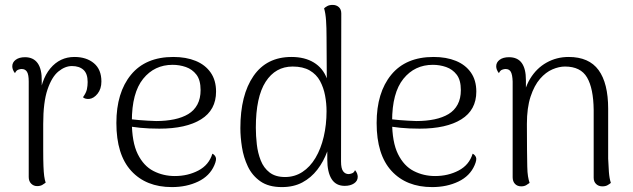

<svg xmlns="http://www.w3.org/2000/svg" viewBox="-20 -749 2580 782"><path d="M131 9Q117 9 107 -1Q97 -11 97 -28V-417Q97 -445 90 -456.5Q83 -468 68 -468Q62 -468 54 -465Q46 -462 41 -451Q30 -465 30 -479Q30 -495 44 -505.5Q58 -516 82 -516Q116 -516 133.5 -491.5Q151 -467 150 -418V-337L138 -334Q146 -424 185 -470.5Q224 -517 283 -517Q332 -517 362.5 -491.5Q393 -466 393 -417Q393 -387 377.5 -367.5Q362 -348 343 -346Q326 -345 318 -353Q331 -371 334 -385.5Q337 -400 337 -415Q337 -449 320 -464.5Q303 -480 273 -480Q245 -480 218 -458Q191 -436 173.5 -384.5Q156 -333 156 -244Q156 -180 156 -138.5Q156 -97 157 -72Q158 -47 160 -32Q162 -17 166 -5Q161 -1 152.5 4Q144 9 131 9Z M680 13Q575 13 514.5 -53Q454 -119 454 -248Q454 -372 513.5 -444.5Q573 -517 686 -517Q738 -517 777 -501Q816 -485 838 -453.5Q860 -422 860 -376Q860 -301 799 -263Q738 -225 629 -225Q586 -225 551 -228.5Q516 -232 481 -239L482 -268Q509 -263 546 -260Q583 -257 616 -256Q656 -256 689.5 -263Q723 -270 747 -284.5Q771 -299 784 -323.5Q797 -348 797 -382Q797 -423 780 -445Q763 -467 737 -476Q711 -485 683 -485Q609 -485 563 -428Q517 -371 517 -255Q517 -170 541 -121.5Q565 -73 605 -52.5Q645 -32 692 -32Q745 -32 788 -54.5Q831 -77 845 -123Q854 -119 858.5 -109Q863 -99 853 -76Q834 -32 787 -9.5Q740 13 680 13Z M1128 13Q1074 13 1040.5 -10.5Q1007 -34 989.5 -71Q972 -108 965.5 -149.5Q959 -191 959 -227Q959 -362 1012.5 -439.5Q1066 -517 1167 -517Q1221 -517 1258 -494.5Q1295 -472 1311 -430L1310 -597Q1310 -636 1308 -665.5Q1306 -695 1300 -715Q1305 -720 1313.5 -724.5Q1322 -729 1335 -729Q1350 -729 1360 -720Q1370 -711 1370 -694L1369 -91Q1369 -63 1377.5 -51.5Q1386 -40 1400 -40Q1405 -40 1413.5 -43Q1422 -46 1426 -56Q1432 -49 1434.5 -42Q1437 -35 1437 -29Q1437 -12 1422 -2Q1407 8 1384 8Q1348 8 1330.5 -20Q1313 -48 1313 -100V-205L1335 -224Q1329 -176 1313.5 -133.5Q1298 -91 1272.5 -58Q1247 -25 1211.5 -6Q1176 13 1128 13ZM1141 -28Q1180 -28 1211.5 -48.5Q1243 -69 1265 -106Q1287 -143 1298.5 -192Q1310 -241 1310 -296Q1310 -328 1304 -360Q1298 -392 1283.5 -419Q1269 -446 1241.5 -462Q1214 -478 1172 -478Q1102 -478 1062 -416Q1022 -354 1022 -229Q1022 -196 1026 -161Q1030 -126 1042 -95.5Q1054 -65 1078 -46.5Q1102 -28 1141 -28Z M1740 13Q1635 13 1574.5 -53Q1514 -119 1514 -248Q1514 -372 1573.5 -444.5Q1633 -517 1746 -517Q1798 -517 1837 -501Q1876 -485 1898 -453.5Q1920 -422 1920 -376Q1920 -301 1859 -263Q1798 -225 1689 -225Q1646 -225 1611 -228.5Q1576 -232 1541 -239L1542 -268Q1569 -263 1606 -260Q1643 -257 1676 -256Q1716 -256 1749.5 -263Q1783 -270 1807 -284.5Q1831 -299 1844 -323.5Q1857 -348 1857 -382Q1857 -423 1840 -445Q1823 -467 1797 -476Q1771 -485 1743 -485Q1669 -485 1623 -428Q1577 -371 1577 -255Q1577 -170 1601 -121.5Q1625 -73 1665 -52.5Q1705 -32 1752 -32Q1805 -32 1848 -54.5Q1891 -77 1905 -123Q1914 -119 1918.5 -109Q1923 -99 1913 -76Q1894 -32 1847 -9.5Q1800 13 1740 13Z M2103 10Q2087 10 2077.5 0Q2068 -10 2068 -27V-417Q2067 -445 2060.5 -456.5Q2054 -468 2039 -468Q2033 -468 2025 -465Q2017 -462 2012 -451Q2001 -465 2001 -479Q2001 -495 2015 -505.5Q2029 -516 2053 -516Q2088 -516 2105 -492.5Q2122 -469 2122 -423V-339L2108 -325Q2113 -385 2139 -428Q2165 -471 2206 -494Q2247 -517 2296 -517Q2379 -517 2418 -463.5Q2457 -410 2457 -306V-103Q2458 -75 2460 -48.5Q2462 -22 2468 -4Q2462 1 2454 5.5Q2446 10 2433 10Q2418 10 2408 0.5Q2398 -9 2398 -25V-301Q2397 -389 2371 -433.5Q2345 -478 2281 -478Q2257 -478 2230 -466.5Q2203 -455 2179.5 -428Q2156 -401 2141 -355.5Q2126 -310 2126 -244Q2126 -179 2126.5 -138Q2127 -97 2127.5 -71.5Q2128 -46 2130.5 -31Q2133 -16 2137 -4Q2132 0 2123.5 5Q2115 10 2103 10Z"/></svg>

Font: Arima Thin Light
Style: Regular
Weight: 300
Version: Version 1.100